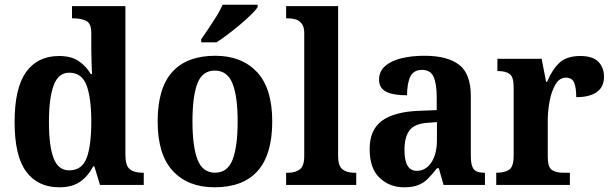

<svg xmlns="http://www.w3.org/2000/svg" viewBox="-20 -786 2601 816"><path d="M232 10Q141 10 91.5 -56.5Q42 -123 42 -267Q42 -412 91 -480Q140 -548 231 -548Q283 -548 315 -526Q347 -504 366 -471H371Q370 -494 369 -524Q368 -554 368 -582V-645Q368 -687 346 -697.5Q324 -708 293 -708H286V-760H513V-128Q513 -82 531.5 -67Q550 -52 584 -52H591V0H405L381 -79H376Q355 -38 321 -14Q287 10 232 10ZM274 -62Q328 -62 348 -114Q368 -166 368 -269Q368 -369 348 -423Q328 -477 274 -477Q228 -477 208 -423Q188 -369 188 -268Q188 -164 208 -113Q228 -62 274 -62Z M892 10Q779 10 714.5 -59.5Q650 -129 650 -270Q650 -411 712 -480Q774 -549 895 -549Q1007 -549 1072 -480Q1137 -411 1137 -270Q1137 -129 1075 -59.5Q1013 10 892 10ZM894 -52Q947 -52 968.5 -107.5Q990 -163 990 -270Q990 -377 968 -431.5Q946 -486 893 -486Q840 -486 819 -431.5Q798 -377 798 -270Q798 -163 819.5 -107.5Q841 -52 894 -52ZM835 -619Q849 -639 866.5 -665Q884 -691 900.5 -717.5Q917 -744 926 -766H1075V-756Q1067 -743 1047 -723.5Q1027 -704 1001 -682Q975 -660 948.5 -640Q922 -620 900 -606H835Z M1196 0V-52H1207Q1235 -52 1254 -66Q1273 -80 1273 -123V-647Q1273 -673 1261.5 -686.5Q1250 -700 1235 -704Q1220 -708 1207 -708H1196V-760H1417V-123Q1417 -80 1436 -66Q1455 -52 1483 -52H1494V0Z M1697 10Q1636 10 1593.5 -30Q1551 -70 1551 -153Q1551 -234 1603 -272.5Q1655 -311 1760 -315L1836 -318V-374Q1836 -429 1823 -459Q1810 -489 1773 -489Q1738 -489 1724 -460.5Q1710 -432 1710 -381Q1650 -381 1620.5 -396.5Q1591 -412 1591 -447Q1591 -483 1617 -505.5Q1643 -528 1686.5 -538.5Q1730 -549 1784 -549Q1882 -549 1931.5 -510.5Q1981 -472 1981 -378V-123Q1981 -82 1993.5 -67Q2006 -52 2037 -52H2041V0H1865L1845 -71H1837Q1816 -44 1798 -26Q1780 -8 1756.5 1Q1733 10 1697 10ZM1751 -60Q1790 -60 1813.5 -96Q1837 -132 1837 -191V-267L1796 -264Q1741 -260 1720 -231.5Q1699 -203 1699 -148Q1699 -60 1751 -60Z M2089 0V-52H2093Q2124 -52 2143.5 -64.5Q2163 -77 2163 -124V-416Q2163 -460 2145.5 -472Q2128 -484 2097 -484H2094V-536H2282L2301 -438H2305Q2327 -491 2358 -519.5Q2389 -548 2446 -548Q2499 -548 2523 -523.5Q2547 -499 2547 -460Q2547 -416 2516 -394.5Q2485 -373 2429 -373Q2429 -414 2420 -435Q2411 -456 2385 -456Q2358 -456 2341 -427.5Q2324 -399 2316 -357Q2308 -315 2308 -274V-119Q2308 -75 2326 -63.5Q2344 -52 2372 -52H2402V0Z"/></svg>

Font: Noto Serif Lao SemiCondensed
Style: Bold
Weight: 700
Width: 4
Designer: Monotype Design Team
Foundry: Monotype Imaging Inc.
Version: Version 2.003; ttfautohint (v1.8.4.7-5d5b)